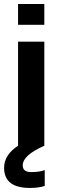

<svg xmlns="http://www.w3.org/2000/svg" viewBox="-28 -718 299 946"><path d="M190.4 -698.2V-595.7H61V-698.2ZM61 0V-512.7H190.4V0Q84 46.9 84 96.7Q84 129.9 125.5 129.9Q167 129.9 192.4 120.1V198.2Q162.6 208 119.6 208Q-7.8 208 -7.8 108.9Q-7.8 44.9 61 0Z"/></svg>

Font: SansationBold
Style: Bold
Weight: 700
Designer: Bernd Montag
Version: Version 1.301